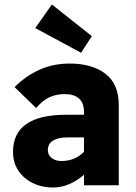

<svg xmlns="http://www.w3.org/2000/svg" viewBox="-20 -825 606 855"><path d="M216 10Q166 10 125.5 -10Q85 -30 61.5 -65.5Q38 -101 38 -149Q38 -314 275 -314H354V-326Q354 -367 331.5 -386.5Q309 -406 269 -406Q230 -406 199.5 -391.5Q169 -377 141 -344L45 -437Q93 -486 155 -514Q217 -542 290 -542Q390 -542 449.5 -496.5Q509 -451 509 -357V0H354V-47Q325 -21 289.5 -5.5Q254 10 216 10ZM254 -108Q314 -108 354 -149V-213H279Q238 -213 215.5 -198.5Q193 -184 193 -157Q193 -135 210 -121.5Q227 -108 254 -108ZM341 -590 137 -700 211 -805 389 -664Z"/></svg>

Font: Readex Pro
Style: Bold
Weight: 700
Designer: Bonnie Shaver-Troup, Thomas Jockin
Foundry: Lexend
Version: Version 1.203; ttfautohint (v1.8.3)